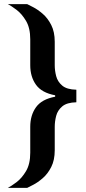

<svg xmlns="http://www.w3.org/2000/svg" viewBox="-20 -763 419 933"><path d="M18 150Q34 142 60 122.5Q86 103 106.5 68.5Q127 34 127 -21V-147Q127 -203 155 -242Q183 -281 248 -293V-300Q183 -312 155 -351Q127 -390 127 -446V-572Q127 -627 106.5 -661.5Q86 -696 60 -715.5Q34 -735 18 -743H112Q120 -739 141.5 -728Q163 -717 187.5 -696Q212 -675 229 -641.5Q246 -608 246 -560V-446Q246 -420 253 -393Q260 -366 282.5 -347Q305 -328 351 -327V-266Q305 -265 282.5 -246Q260 -227 253 -200Q246 -173 246 -147V-33Q246 15 229 48.5Q212 82 187.5 103Q163 124 141.5 135Q120 146 112 150Z"/></svg>

Font: Saira Expanded SemiBold
Style: Regular
Weight: 600
Width: 7
Designer: Hector Gatti with collaboration of the Omnibus-Type team
Foundry: Omnibus-Type
Version: Version 1.100; ttfautohint (v1.8.3)